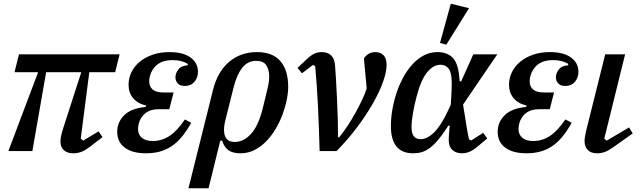

<svg xmlns="http://www.w3.org/2000/svg" viewBox="-20 -812 3459 1032"><path d="M185 -424H58L82 -520H623L599 -424H460L414 -67L427 -56L510 -106L531 -75L464 -24Q437 -3 416.5 4.5Q396 12 373 12Q341 12 323 -5Q305 -22 305 -52Q305 -66 308.5 -82Q312 -98 321 -127L417 -424H228L154 0H25Z M833 -225Q789 -225 762 -204Q735 -183 726 -148Q722 -133 722 -118Q722 -89 742.5 -71.5Q763 -54 801 -54Q848 -54 889 -80Q930 -106 974 -170L1008 -152Q982 -106 955.5 -74.5Q929 -43 899 -24Q869 -5 836 3.5Q803 12 765 12Q691 12 650.5 -18.5Q610 -49 610 -104Q610 -155 647.5 -192.5Q685 -230 763 -237L765 -245Q720 -255 695.5 -284.5Q671 -314 671 -356Q671 -392 686.5 -424Q702 -456 731 -480Q760 -504 800.5 -518Q841 -532 891 -532Q964 -532 1004 -503Q1044 -474 1044 -426Q1044 -394 1025 -372Q1006 -350 973 -350Q948 -350 935.5 -363.5Q923 -377 923 -397Q923 -418 938.5 -438.5Q954 -459 989 -461V-469Q972 -479 952 -484Q932 -489 906 -489Q858 -489 827.5 -466.5Q797 -444 786 -404Q782 -391 782 -375Q782 -346 801 -330.5Q820 -315 858 -315H913L890 -225Z M1125 -329Q1149 -426 1211 -479Q1273 -532 1361 -532Q1446 -532 1487.5 -483Q1529 -434 1529 -346Q1529 -313 1521 -274Q1513 -235 1498 -195Q1483 -155 1461 -118Q1439 -81 1410.5 -52Q1382 -23 1347.5 -5.5Q1313 12 1273 12Q1231 12 1208 -4.5Q1185 -21 1174 -56H1164L1101 200H993ZM1242 -49Q1289 -49 1328.5 -91.5Q1368 -134 1391 -225Q1401 -266 1408 -294.5Q1415 -323 1419.5 -343Q1424 -363 1425.5 -376.5Q1427 -390 1427 -401Q1427 -437 1411.5 -461Q1396 -485 1357 -485Q1311 -485 1281.5 -447Q1252 -409 1235 -340L1190 -160Q1178 -110 1190 -79.5Q1202 -49 1242 -49Z M1698 0Q1696 -61 1694 -123Q1692 -185 1689 -244.5Q1686 -304 1682 -358Q1678 -412 1674 -457L1662 -463L1603 -418L1579 -447L1629 -494Q1651 -515 1669.5 -523.5Q1688 -532 1709 -532Q1740 -532 1759 -515Q1778 -498 1781 -460Q1784 -423 1786.5 -376Q1789 -329 1791.5 -278Q1794 -227 1795.5 -174.5Q1797 -122 1797 -74H1803Q1826 -102 1848.5 -136Q1871 -170 1890.5 -205.5Q1910 -241 1926 -274.5Q1942 -308 1951 -337L1936 -498Q1959 -532 1998 -532Q2024 -532 2041 -515.5Q2058 -499 2058 -462Q2058 -427 2039.5 -374Q2021 -321 1986 -259Q1951 -197 1901 -130Q1851 -63 1789 0Z M2469 -250 2490 -119Q2492 -106 2495 -91.5Q2498 -77 2501 -63L2513 -57L2577 -98L2599 -68L2549 -26Q2523 -4 2503 4Q2483 12 2463 12Q2431 12 2411.5 -6Q2392 -24 2392 -58Q2392 -68 2392.5 -80Q2393 -92 2395 -109L2397 -137H2390L2379 -120Q2353 -81 2331 -55.5Q2309 -30 2288 -15Q2267 0 2246 6Q2225 12 2201 12Q2081 12 2081 -135Q2081 -177 2089 -223Q2097 -269 2111.5 -313Q2126 -357 2148 -397Q2170 -437 2197.5 -467Q2225 -497 2258.5 -514.5Q2292 -532 2331 -532Q2380 -532 2409.5 -505.5Q2439 -479 2447 -412L2451 -375H2459L2524 -520H2653ZM2241 -64Q2276 -64 2313 -100Q2350 -136 2388 -217L2403 -249L2406 -301Q2407 -318 2407.5 -334.5Q2408 -351 2408 -367Q2408 -421 2392 -442.5Q2376 -464 2348 -464Q2309 -464 2275.5 -423Q2242 -382 2219 -292Q2207 -247 2199.5 -203.5Q2192 -160 2192 -129Q2192 -94 2204.5 -79Q2217 -64 2241 -64ZM2403 -792 2501 -768 2379 -572 2345 -581Z M2878 -225Q2834 -225 2807 -204Q2780 -183 2771 -148Q2767 -133 2767 -118Q2767 -89 2787.5 -71.5Q2808 -54 2846 -54Q2893 -54 2934 -80Q2975 -106 3019 -170L3053 -152Q3027 -106 3000.5 -74.5Q2974 -43 2944 -24Q2914 -5 2881 3.5Q2848 12 2810 12Q2736 12 2695.5 -18.5Q2655 -49 2655 -104Q2655 -155 2692.5 -192.5Q2730 -230 2808 -237L2810 -245Q2765 -255 2740.5 -284.5Q2716 -314 2716 -356Q2716 -392 2731.5 -424Q2747 -456 2776 -480Q2805 -504 2845.5 -518Q2886 -532 2936 -532Q3009 -532 3049 -503Q3089 -474 3089 -426Q3089 -394 3070 -372Q3051 -350 3018 -350Q2993 -350 2980.5 -363.5Q2968 -377 2968 -397Q2968 -418 2983.5 -438.5Q2999 -459 3034 -461V-469Q3017 -479 2997 -484Q2977 -489 2951 -489Q2903 -489 2872.5 -466.5Q2842 -444 2831 -404Q2827 -391 2827 -375Q2827 -346 2846 -330.5Q2865 -315 2903 -315H2958L2935 -225Z M3381 -95 3278 -22Q3250 -2 3230.5 5Q3211 12 3190 12Q3156 12 3139 -6Q3122 -24 3122 -53Q3122 -72 3130 -107L3233 -520H3340L3228 -67L3241 -56L3361 -127Z"/></svg>

Font: IBM Plex Serif Medm
Style: Italic
Weight: 500
Italic angle: -14°
Designer: Mike Abbink, Paul van der Laan, Pieter van Rosmalen
Foundry: Bold Monday
Version: Version 3.001